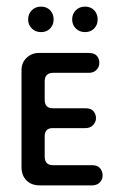

<svg xmlns="http://www.w3.org/2000/svg" viewBox="-20 -560 360 580"><path d="M100 0Q75 0 60 -15Q45 -30 45 -55V-348Q45 -371 60.5 -385.5Q76 -400 97 -400H248Q265 -400 272.5 -391.5Q280 -383 280 -370Q280 -358 271.5 -349Q263 -340 248 -340H141Q115 -340 115 -314V-259Q115 -233 139 -233H238Q255 -233 262.5 -224Q270 -215 270 -203Q270 -192 261.5 -182.5Q253 -173 238 -173H139Q115 -173 115 -148V-87Q115 -61 140 -61H258Q275 -61 282.5 -51.5Q290 -42 290 -30Q290 -18 281.5 -9Q273 0 258 0ZM104 -463Q87 -463 76 -474Q65 -485 65 -501Q65 -518 76 -529Q87 -540 104 -540Q121 -540 131.5 -529Q142 -518 142 -501Q142 -485 131.5 -474Q121 -463 104 -463ZM237 -463Q220 -463 209 -474Q198 -485 198 -501Q198 -518 209 -529Q220 -540 237 -540Q254 -540 264.5 -529Q275 -518 275 -501Q275 -485 264.5 -474Q254 -463 237 -463Z"/></svg>

Font: Dongle
Style: Regular
Weight: 400
Designer: Yanghee Ryu
Foundry: Yanghee Ryu
Version: Version 2.000